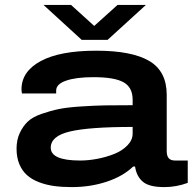

<svg xmlns="http://www.w3.org/2000/svg" viewBox="-20 -744 779 776"><path d="M155.8 -724.1H267.1L360.8 -639.2L455.1 -724.1H569.8L415 -583H310.1ZM270 12.2Q231 12.2 198.7 7.8Q166.5 3.4 137.7 -7.6Q108.9 -18.6 89.4 -35.9Q69.8 -53.2 58.3 -80.3Q46.9 -107.4 46.9 -143.1Q46.9 -178.7 59.8 -206.3Q72.8 -233.9 92 -252.4Q111.3 -271 147.9 -283.7Q184.6 -296.4 217.8 -303.2Q251 -310.1 306.9 -313.7Q362.8 -317.4 404.8 -318.1Q446.8 -318.8 516.1 -318.8V-340.8Q516.1 -391.1 479.2 -411.6Q442.4 -432.1 357.9 -432.1Q288.1 -432.1 247.6 -418.2Q207 -404.3 207 -377.9V-366.2H68.8Q66.9 -376 66.9 -382.8Q66.9 -455.1 144.5 -497.1Q222.2 -539.1 369.1 -539.1Q512.7 -539.1 583.3 -497.6Q653.8 -456.1 653.8 -360.8V-133.8Q653.8 -113.8 661.9 -104.5Q669.9 -95.2 688 -95.2H738.8V-4.9Q692.4 12.2 644 12.2Q583 12.2 557.4 -9.5Q531.7 -31.2 525.9 -70.8H518.1Q476.6 -31.2 410.9 -9.5Q345.2 12.2 270 12.2ZM304.2 -95.2Q337.4 -95.2 373.3 -102.1Q409.2 -108.9 441.7 -121.8Q474.1 -134.8 495.1 -156.5Q516.1 -178.2 516.1 -204.1V-231Q340.8 -231 262.9 -212.6Q185.1 -194.3 185.1 -147Q185.1 -95.2 304.2 -95.2Z"/></svg>

Font: Archivo Expanded SemiBold
Style: Regular
Weight: 600
Width: 7
Designer: Hector Gatti
Foundry: Omnibus-Type
Version: Version 2.001